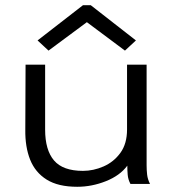

<svg xmlns="http://www.w3.org/2000/svg" viewBox="-20 -705 665 736"><path d="M276 11Q203 11 159 -16.5Q115 -44 95.5 -93Q76 -142 77 -208L78 -457H153V-208Q153 -130 187 -90Q221 -50 298 -50Q338 -50 377 -67Q416 -84 441.5 -119Q467 -154 467 -209V-457H542V-71Q542 -53 544 -35.5Q546 -18 555 0H480Q471 -17 469.5 -35Q468 -53 468 -70Q440 -32 386 -10.5Q332 11 276 11ZM166 -511 124 -550 298 -685H328L501 -550L459 -511L313 -620Z"/></svg>

Font: Inconsolata Expanded
Style: Regular
Weight: 400
Width: 7
Monospace: yes
Designer: Raph Levien, Cyreal, Brenton Simpson
Foundry: Raph Levien, Cyreal, Google
Version: Version 3.100; ttfautohint (v1.8.4.7-5d5b)